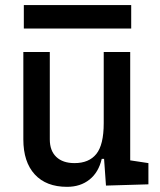

<svg xmlns="http://www.w3.org/2000/svg" viewBox="-20 -721 626 751"><path d="M242.2 9.8Q160.6 9.8 116 -38.8Q71.3 -87.4 71.3 -175.8V-517.6H174.8V-175.8Q174.8 -131.3 200.2 -107.2Q225.6 -83 271.5 -83Q328.1 -83 356.9 -118.9Q385.7 -154.8 385.7 -239.3L412.1 -99.6H377.9Q365.7 -46.9 330.1 -18.6Q294.4 9.8 242.2 9.8ZM394.5 4.9 385.7 -119.1V-210H489.3V-93.8L560.5 -83V0ZM385.7 -146.5V-517.6H489.3V-175.8ZM73.2 -609.4V-701.2H493.2V-609.4Z"/></svg>

Font: Cascadia Code
Style: Regular
Weight: 400
Designer: Aaron Bell
Foundry: Saja Typeworks
Version: Version 2404.023